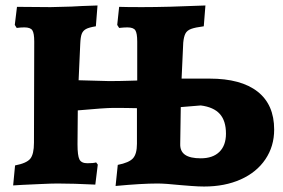

<svg xmlns="http://www.w3.org/2000/svg" viewBox="-20 -670 1035 701"><path d="M981 -197Q981 -136 949 -88.5Q917 -41 859 -15Q801 11 725 11Q705 11 679 9Q653 7 641 6Q583 0 555 0Q497 0 402 9L410 -68Q451 -76 465.5 -92Q480 -108 480 -145V-275Q444 -276 393 -276Q364 -276 264 -267L263 -143Q263 -102 270 -88Q277 -74 299 -74Q321 -74 331 -77L337 -69L328 4Q248 0 190 0Q169 0 126.5 2Q84 4 61 5L28 7L35 -66Q77 -74 90.5 -90.5Q104 -107 104 -149L105 -518Q105 -549 98 -559.5Q91 -570 69 -570Q55 -570 41 -568L34 -579L42 -645L165 -644L241 -646Q256 -647 279 -648Q302 -649 336 -650L330 -574Q305 -570 294 -564Q283 -558 278.5 -546.5Q274 -535 273 -510L267 -377L377 -374Q418 -374 445 -375L481 -376V-518Q481 -549 474 -559.5Q467 -570 445 -570Q433 -570 415 -568L408 -579L415 -645Q441 -644 498 -644Q590 -644 730 -650L724 -574Q693 -570 678 -564.5Q663 -559 657 -547.5Q651 -536 649 -514L643 -383H745Q860 -383 920.5 -335.5Q981 -288 981 -197ZM805 -182Q805 -229 782.5 -254Q760 -279 713 -285L640 -279L638 -145Q637 -118 655.5 -105Q674 -92 713 -92Q757 -92 781 -115.5Q805 -139 805 -182Z"/></svg>

Font: Alegreya SC ExtraBold
Style: Regular
Weight: 800
Designer: Juan Pablo del Peral
Foundry: Huerta Tipografica
Version: Version 2.007; ttfautohint (v1.6)